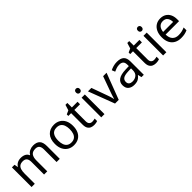

<svg xmlns="http://www.w3.org/2000/svg" viewBox="354 -2215 3704 3704"><g transform="rotate(-45 2205.5 -363.5)"><path d="M673 -546Q764 -546 809 -499.5Q854 -453 854 -349V0H767V-345Q767 -408 740.5 -440Q714 -472 658 -472Q580 -472 546.5 -427Q513 -382 513 -296V0H426V-345Q426 -408 399 -440Q372 -472 316 -472Q262 -472 231 -449.5Q200 -427 186.5 -384Q173 -341 173 -278V0H85V-536H156L169 -463H174Q191 -491 215.5 -509.5Q240 -528 270 -537Q300 -546 332 -546Q394 -546 435.5 -524Q477 -502 496 -456H501Q528 -502 574.5 -524Q621 -546 673 -546Z M1486 -269Q1486 -180 1455.5 -117.5Q1425 -55 1369 -22.5Q1313 10 1236 10Q1165 10 1109.5 -22.5Q1054 -55 1022 -117.5Q990 -180 990 -269Q990 -402 1057 -474Q1124 -546 1239 -546Q1312 -546 1367.5 -513.5Q1423 -481 1454.5 -419.5Q1486 -358 1486 -269ZM1081 -269Q1081 -206 1097.5 -159.5Q1114 -113 1149 -88Q1184 -63 1238 -63Q1292 -63 1327 -88Q1362 -113 1378.5 -159.5Q1395 -206 1395 -269Q1395 -333 1378 -378Q1361 -423 1326.5 -447.5Q1292 -472 1237 -472Q1155 -472 1118 -418Q1081 -364 1081 -269Z M1804 -62Q1824 -62 1845 -65.5Q1866 -69 1879 -73V-6Q1865 1 1839 5.5Q1813 10 1789 10Q1747 10 1711.5 -4.5Q1676 -19 1654 -55Q1632 -91 1632 -156V-468H1556V-510L1633 -545L1668 -659H1720V-536H1875V-468H1720V-158Q1720 -109 1743.5 -85.5Q1767 -62 1804 -62Z M2074 -536V0H1986V-536ZM2031 -737Q2051 -737 2066.5 -723.5Q2082 -710 2082 -681Q2082 -653 2066.5 -639Q2051 -625 2031 -625Q2009 -625 1994 -639Q1979 -653 1979 -681Q1979 -710 1994 -723.5Q2009 -737 2031 -737Z M2362 0 2159 -536H2253L2367 -220Q2375 -198 2384 -171Q2393 -144 2400 -119.5Q2407 -95 2410 -78H2414Q2418 -95 2425.5 -120Q2433 -145 2442.5 -172Q2452 -199 2459 -220L2573 -536H2667L2463 0Z M2955 -545Q3053 -545 3100 -502Q3147 -459 3147 -365V0H3083L3066 -76H3062Q3039 -47 3014.5 -27.5Q2990 -8 2958.5 1Q2927 10 2882 10Q2809 10 2761 -28.5Q2713 -67 2713 -149Q2713 -229 2776 -272.5Q2839 -316 2970 -320L3061 -323V-355Q3061 -422 3032 -448Q3003 -474 2950 -474Q2908 -474 2870 -461.5Q2832 -449 2799 -433L2772 -499Q2807 -518 2855 -531.5Q2903 -545 2955 -545ZM2981 -259Q2881 -255 2842.5 -227Q2804 -199 2804 -148Q2804 -103 2831.5 -82Q2859 -61 2902 -61Q2970 -61 3015 -98.5Q3060 -136 3060 -214V-262Z M3492 -62Q3512 -62 3533 -65.5Q3554 -69 3567 -73V-6Q3553 1 3527 5.5Q3501 10 3477 10Q3435 10 3399.5 -4.5Q3364 -19 3342 -55Q3320 -91 3320 -156V-468H3244V-510L3321 -545L3356 -659H3408V-536H3563V-468H3408V-158Q3408 -109 3431.5 -85.5Q3455 -62 3492 -62Z M3762 -536V0H3674V-536ZM3719 -737Q3739 -737 3754.5 -723.5Q3770 -710 3770 -681Q3770 -653 3754.5 -639Q3739 -625 3719 -625Q3697 -625 3682 -639Q3667 -653 3667 -681Q3667 -710 3682 -723.5Q3697 -737 3719 -737Z M4139 -546Q4208 -546 4257.5 -516Q4307 -486 4333.5 -431.5Q4360 -377 4360 -304V-251H3993Q3995 -160 4039.5 -112.5Q4084 -65 4164 -65Q4215 -65 4254.5 -74.5Q4294 -84 4336 -102V-25Q4295 -7 4255 1.5Q4215 10 4160 10Q4084 10 4025.5 -21Q3967 -52 3934.5 -113.5Q3902 -175 3902 -264Q3902 -352 3931.5 -415Q3961 -478 4014.5 -512Q4068 -546 4139 -546ZM4138 -474Q4075 -474 4038.5 -433.5Q4002 -393 3995 -321H4268Q4267 -389 4236 -431.5Q4205 -474 4138 -474Z"/></g></svg>

Font: Noto Sans Cherokee
Style: Regular
Weight: 400
Designer: Monotype Design Team
Foundry: Monotype Imaging Inc.
Version: Version 2.001